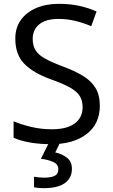

<svg xmlns="http://www.w3.org/2000/svg" viewBox="-20 -744 589 1004"><path d="M502 -191Q502 -96 433 -43Q364 10 247 10Q187 10 136 1Q85 -8 51 -24V-110Q87 -94 140.5 -81Q194 -68 251 -68Q331 -68 371.5 -99Q412 -130 412 -183Q412 -218 397 -242Q382 -266 345.5 -286.5Q309 -307 244 -330Q153 -363 106.5 -411Q60 -459 60 -542Q60 -599 89 -639.5Q118 -680 169.5 -702Q221 -724 288 -724Q347 -724 396 -713Q445 -702 485 -684L457 -607Q420 -623 376.5 -634Q333 -645 286 -645Q219 -645 185 -616.5Q151 -588 151 -541Q151 -505 166 -481Q181 -457 215 -438Q249 -419 307 -397Q370 -374 413.5 -347.5Q457 -321 479.5 -284Q502 -247 502 -191ZM356 139Q356 187 319 213.5Q282 240 208 240Q176 240 158 235V180Q167 182 182 183.5Q197 185 211 185Q247 185 266 175.5Q285 166 285 141Q285 115 258.5 103Q232 91 194 86L237 0H295L269 53Q305 61 330.5 81Q356 101 356 139Z"/></svg>

Font: Noto Sans Lepcha
Style: Regular
Weight: 400
Designer: Monotype Design Team
Foundry: Monotype Imaging Inc.
Version: Version 2.006; ttfautohint (v1.8.4.7-5d5b)